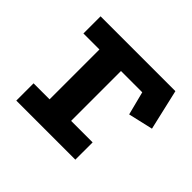

<svg xmlns="http://www.w3.org/2000/svg" viewBox="-115 -586 723 723"><g transform="rotate(45 246.5 -224.5)"><path d="M46.5 -448.8H445L482.5 -286.5L383.8 -263.8L359.8 -357.5H246.5V-92H361V0H46.5V-92H131.8V-357.5H46.5Z"/></g></svg>

Font: Podkova VF Beta
Style: Regular
Weight: 400
Designer: Ilya Yudin
Foundry: Cyreal (www.cyreal.org)
Version: Version 2.100